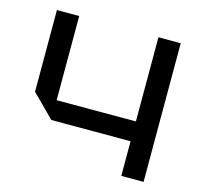

<svg xmlns="http://www.w3.org/2000/svg" viewBox="-86 -655 788 749"><g transform="rotate(15 307.5 -280.0)"><path d="M555 -560V0H465V-140H145L55 -230V-560H145V-220H465V-560Z"/></g></svg>

Font: Tektur
Style: Regular
Weight: 400
Designer: Adam Jagosz
Foundry: Adam Jagosz
Version: Version 1.005;gftools[0.9.30]